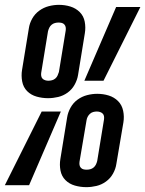

<svg xmlns="http://www.w3.org/2000/svg" viewBox="-45 -764 599 792"><path d="M153 -359Q129 -359 106 -365.5Q83 -372 67 -388Q51 -404 46.5 -428Q42 -452 46 -476L74 -647Q77 -668 88 -687.5Q99 -707 117 -720Q135 -733 156 -738.5Q177 -744 198 -744Q223 -744 245.5 -737Q268 -730 284 -714Q300 -698 304.5 -674.5Q309 -651 305 -627L277 -455Q274 -435 263 -415Q252 -395 234 -382Q216 -369 195 -364Q174 -359 153 -359ZM303 -431 434 -735H534L382 -431ZM154 -431Q162 -431 169.5 -433Q177 -435 183 -440Q189 -445 192.5 -452.5Q196 -460 198 -467L226 -638Q227 -645 226 -651.5Q225 -658 220.5 -663Q216 -668 209.5 -669.5Q203 -671 196 -671Q189 -671 181.5 -669Q174 -667 168 -662Q162 -657 158.5 -650Q155 -643 153 -635L125 -464Q124 -458 125 -451Q126 -444 130.5 -439.5Q135 -435 141.5 -433Q148 -431 154 -431ZM311 8Q287 8 264 1.5Q241 -5 225 -21Q209 -37 204.5 -60.5Q200 -84 204 -108L232 -280Q235 -300 246 -320Q257 -340 275 -353Q293 -366 314 -371.5Q335 -377 356 -377Q381 -377 403.5 -370Q426 -363 442 -347Q458 -331 463 -307Q468 -283 464 -259L435 -88Q432 -67 421 -47.5Q410 -28 392 -15Q374 -2 353 3Q332 8 311 8ZM-25 0 127 -304H206L75 0ZM312 -64Q320 -64 327.5 -66Q335 -68 341 -73Q347 -78 350.5 -85Q354 -92 356 -100L384 -271Q385 -278 384 -284.5Q383 -291 378.5 -295.5Q374 -300 367.5 -302Q361 -304 354 -304Q347 -304 339.5 -302Q332 -300 326 -294.5Q320 -289 316.5 -282Q313 -275 312 -268L283 -97Q282 -90 283 -83.5Q284 -77 288.5 -72Q293 -67 299.5 -65.5Q306 -64 312 -64Z"/></svg>

Font: Iosevka Curly Medium Oblique
Style: Regular
Weight: 500
Italic angle: -9°
Monospace: yes
Designer: Belleve Invis
Foundry: Belleve Invis
Version: Version 11.1.0; ttfautohint (v1.8.3)